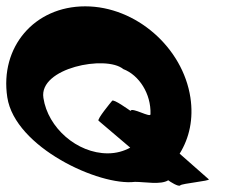

<svg xmlns="http://www.w3.org/2000/svg" viewBox="-36 -590 720 606"><path d="M-13 -283C11 -125 278 -2 390 -16C422 -16 471 -6 495 -21C500 -17 528 1 533 -5C538 -11 628 -19 623 -24L531 -105C562 -155 575 -215 565 -282C541 -440 393 -570 233 -570C72 -570 -37 -441 -13 -283ZM101 -281C86 -376 299 -417 353 -372C403 -353 441 -294 439 -230C441 -216 380 -253 376 -240C370 -244 323 -278 318 -272C313 -266 270 -214 275 -209L375 -124C355 -113 331 -106 304 -106C207 -106 115 -187 101 -281Z"/></svg>

Font: Ampere
Style: SCRevIta
Weight: 400
Version: Version 1